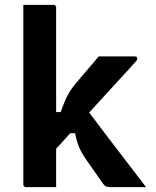

<svg xmlns="http://www.w3.org/2000/svg" viewBox="-20 -770 640 790"><path d="M211 0Q189 0 169.5 0Q150 0 129.5 0Q109 0 87 0Q84 0 81.5 -1.5Q79 -3 77.5 -5Q76 -7 76 -11Q76 -91 76 -171Q76 -251 76 -331.5Q76 -412 76 -492Q76 -572 76 -652Q76 -680 76 -705Q76 -730 76 -750Q101 -750 121.5 -750Q142 -750 161.5 -750Q181 -750 200 -750Q204 -750 206 -748.5Q208 -747 209.5 -745Q211 -743 211 -739Q211 -647 211 -554.5Q211 -462 211 -369.5Q211 -277 211 -184.5Q211 -92 211 0ZM434 0Q422 0 416 -3Q410 -6 404 -14Q400 -19 393 -29.5Q386 -40 376.5 -53.5Q367 -67 356.5 -82Q346 -97 336 -111Q323 -130 314 -146.5Q305 -163 299 -181.5Q293 -200 289 -222H248L331 -328Q373 -272 414.5 -217.5Q456 -163 497.5 -109Q539 -55 581 0Q559 0 538.5 0Q518 0 493.5 0Q469 0 434 0ZM192 -309H230Q237 -330 244 -347Q251 -364 259 -379Q267 -394 276.5 -407Q286 -420 298 -434Q311 -450 324 -465Q337 -480 352.5 -498Q368 -516 386 -538H535Q538 -538 540.5 -537Q543 -536 544 -534Q545 -532 545 -529Q545 -526 544 -523.5Q543 -521 537 -515Q506 -480 475.5 -447.5Q445 -415 416 -382.5Q387 -350 358.5 -319.5Q330 -289 301.5 -258Q273 -227 246.5 -197Q220 -167 192 -138Z"/></svg>

Font: Recursive
Style: Bold
Weight: 700
Version: Version 1.085